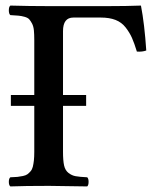

<svg xmlns="http://www.w3.org/2000/svg" viewBox="-20 -667 545 689"><path d="M341.8 -604H243.2Q206.1 -604 206.1 -555.2V-326.2H289.1V-287.1H206.1V-122.1Q206.1 -90.8 210 -73.2Q213.9 -55.7 225.8 -46.4Q237.8 -37.1 251.5 -34.7Q265.1 -32.2 293 -30.8Q297.9 -26.4 297.9 -14.4Q297.9 -2.4 293 2Q184.6 0 155.8 0Q68.8 0 17.1 2Q11.7 -2.4 11.7 -14.4Q11.7 -26.4 17.1 -30.8Q33.2 -31.2 42.5 -32.2Q51.8 -33.2 62.3 -35.4Q72.8 -37.6 78.4 -41.7Q84 -45.9 89.6 -52.2Q95.2 -58.6 97.7 -68.4Q100.1 -78.1 101.6 -91.1Q103 -104 103 -122.1V-287.1H19V-326.2H103V-522.9Q103 -543.9 101.6 -558.3Q100.1 -572.8 95 -582.5Q89.8 -592.3 84.7 -597.9Q79.6 -603.5 68.1 -606.7Q56.6 -609.9 46.4 -610.8Q36.1 -611.8 17.1 -612.8Q11.7 -617.2 11.7 -629.9Q11.7 -642.6 17.1 -647Q85.4 -645 154.8 -645H366.2Q434.1 -645 485.8 -647Q498.5 -581.5 504.9 -485.8Q490.7 -480.5 471.2 -481.9Q461.9 -512.2 453.6 -531Q445.3 -549.8 430.9 -568.4Q416.5 -586.9 394.5 -595.5Q372.6 -604 341.8 -604Z"/></svg>

Font: Common Serif Medium
Style: Regular
Weight: 500
Designer: Philipp H. Poll, Khaled Hosny
Foundry: Stefan Peev, Context Ltd.
Version: Version 1.026